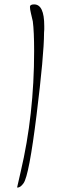

<svg xmlns="http://www.w3.org/2000/svg" viewBox="-20 -735 290 872"><path d="M181 -617V-601Q180 -594 180 -586Q180 -487 146 -212.5Q112 62 87 97Q73 117 59 117Q58 117 58 115Q58 113 74 45Q135 -214 135 -503Q135 -592 129 -638Q125 -656 120.5 -674.5Q116 -693 116 -704Q116 -715 135 -715Q181 -715 181 -617Z"/></svg>

Font: Ruthie
Style: Regular
Weight: 400
Designer: Robert E. Leuschke
Foundry: Robert E. Leuschke
Version: Version 1.003